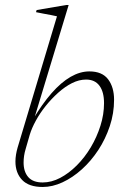

<svg xmlns="http://www.w3.org/2000/svg" viewBox="-20 -735 497 765"><path d="M82.5 -142.5Q78 -128 76 -114.2Q74 -100.5 74 -87.5Q74 -50.5 92.8 -29.2Q111.5 -8 150 -8Q185 -8 219.8 -26.2Q254.5 -44.5 286 -76Q317.5 -107.5 341.8 -148.2Q366 -189 380.2 -234Q394.5 -279 394.5 -324Q394.5 -369 376.2 -393.5Q358 -418 323 -418Q295 -418 266.8 -403.8Q238.5 -389.5 211.8 -365.5Q185 -341.5 162 -312.8Q139 -284 122.8 -254.2Q106.5 -224.5 98.5 -198ZM207 -670Q197.5 -672.5 183.5 -675Q169.5 -677.5 153.8 -680.5Q138 -683.5 123.5 -686.5L126 -695L243.5 -715H253.5L114.5 -256.5H110Q147.5 -320.5 185.5 -363.8Q223.5 -407 261.2 -428.8Q299 -450.5 336 -450.5Q387 -450.5 410.8 -419Q434.5 -387.5 434.5 -337.5Q434.5 -283.5 417.5 -232.5Q400.5 -181.5 371.8 -137.5Q343 -93.5 306 -60.2Q269 -27 229 -8.5Q189 10 150 10Q95 10 68.2 -18Q41.5 -46 41.5 -91.5Q41.5 -105 43.8 -118.8Q46 -132.5 50 -146.5Z"/></svg>

Font: Newsreader 16pt 16pt ExtraLight
Style: Italic
Weight: 250
Italic angle: -17°
Version: Version 1.003